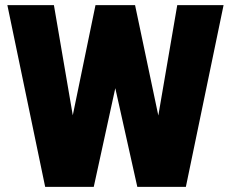

<svg xmlns="http://www.w3.org/2000/svg" viewBox="-20 -731 906 751"><path d="M353.5 -710.9H441.9L495.6 -682.1L346.7 0H248L213.9 -33.7ZM308.1 -26.4 270.5 0H156.7L8.8 -710.9H190.9ZM673.3 -710.9H854.5L707 0H593.3L556.6 -30.3ZM651.9 -29.3 615.7 0H517.1L364.7 -683.1L420.4 -710.9H508.3Z"/></svg>

Font: Heebo Black
Style: Regular
Weight: 900
Designer: Oded Ezer
Foundry: Ezer Type House
Version: Version 3.100